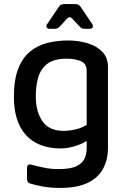

<svg xmlns="http://www.w3.org/2000/svg" viewBox="-20 -711 619 939"><path d="M273 15Q163 13 105.5 -52Q48 -117 48 -237Q48 -322 69.5 -376Q91 -430 128.5 -460Q166 -490 213.5 -501.5Q261 -513 312 -513Q365 -513 410 -499Q455 -485 481.5 -456.5Q508 -428 508 -383V15Q508 67 485.5 111.5Q463 156 411.5 182Q360 208 274 208Q228 208 191.5 201.5Q155 195 129 187Q112 183 112 164V112Q112 87 136 95Q161 102 195 109Q229 116 266 116Q325 116 354.5 101.5Q384 87 394 63.5Q404 40 404 13V-22Q377 -5 342 5Q307 15 273 15ZM290 -71Q319 -71 349 -78Q379 -85 404 -100V-363Q404 -401 374 -412.5Q344 -424 306 -424Q244 -424 211.5 -399Q179 -374 167 -332.5Q155 -291 155 -240Q155 -164 188 -117.5Q221 -71 290 -71ZM224 -570Q212 -570 208 -577.5Q204 -585 212 -595L268 -678Q277 -691 293 -691H349Q365 -691 374 -678L430 -595Q437 -585 433 -577.5Q429 -570 417 -570H394Q378 -570 369 -582L335 -618Q321 -635 307 -619L273 -582Q263 -570 247 -570Z"/></svg>

Font: Pitagon Sans Medium
Style: Regular
Weight: 500
Designer: Travis Tran
Foundry: Pitagon
Version: Version 1.001; ttfautohint (v1.8.4.7-5d5b);gftools[0.9.26]